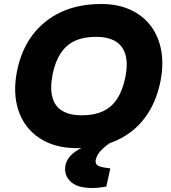

<svg xmlns="http://www.w3.org/2000/svg" viewBox="-20 -730 852 959"><path d="M365 10Q253 10 177.5 -40Q102 -90 72.5 -177Q43 -264 65 -375Q86 -480 142 -554.5Q198 -629 284.5 -669.5Q371 -710 486 -710Q569 -710 632 -681Q695 -652 734 -599.5Q773 -547 785.5 -476.5Q798 -406 781 -322Q760 -218 705 -143.5Q650 -69 564 -29.5Q478 10 365 10ZM388 -154Q450 -154 493.5 -174Q537 -194 564.5 -235.5Q592 -277 605 -340Q620 -411 606.5 -457Q593 -503 555.5 -524.5Q518 -546 460 -546Q398 -546 354.5 -526Q311 -506 283.5 -464.5Q256 -423 243 -360Q229 -289 242 -243Q255 -197 292.5 -175.5Q330 -154 388 -154ZM441 209Q364 209 331 175.5Q298 142 307 96Q312 70 332 48Q352 26 391 7L453 -21H529L528 -15Q498 6 480.5 26Q463 46 458 69Q455 89 469.5 97.5Q484 106 531 111L511 202Q494 205 476.5 207Q459 209 441 209Z"/></svg>

Font: REM
Style: Bold Italic
Weight: 700
Italic angle: -11°
Designer: Octavio Pardo
Foundry: Ashler Design
Version: Version 1.005;gftools[0.9.28]